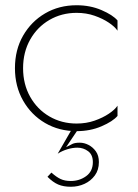

<svg xmlns="http://www.w3.org/2000/svg" viewBox="-20 -490 525 732"><path d="M68 -230Q68 -291 95 -339Q122 -387 168.5 -414Q215 -441 272 -441Q309 -441 340.5 -430Q372 -419 395 -403.5Q418 -388 428 -373V-412Q410 -433 367 -451.5Q324 -470 272 -470Q205 -470 152 -439Q99 -408 68 -354Q37 -300 37 -230Q37 -161 68 -106.5Q99 -52 152 -21Q205 10 272 10Q324 10 367 -8.5Q410 -27 428 -48V-87Q418 -72 395 -56.5Q372 -41 340.5 -30Q309 -19 272 -19Q215 -19 168.5 -46Q122 -73 95 -121Q68 -169 68 -230ZM264 -15 200 96Q217 85 237 79Q257 73 275 73Q298 73 316 86.5Q334 100 334 128Q334 163 308.5 181.5Q283 200 250 200Q227 200 211 192.5Q195 185 176 168L161 184Q182 205 202 213.5Q222 222 250 222Q278 222 302 211Q326 200 341.5 179Q357 158 357 128Q357 103 345.5 87Q334 71 317.5 62.5Q301 54 284 54Q266 54 256.5 58.5Q247 63 232 71L290 -15Z"/></svg>

Font: Jost ExtraLight
Style: Regular
Weight: 250
Version: Version 3.710